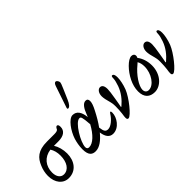

<svg xmlns="http://www.w3.org/2000/svg" viewBox="-31 -1381 1981 1981"><g transform="rotate(-45 960.0 -390.0)"><path d="M164 11C271 11 331 -75 331 -182C331 -238 315 -295 290 -334H355C434 -334 477 -368 477 -424C477 -450 470 -460 457 -460C449 -460 439 -450 433 -436C427 -420 404 -416 378 -416H270C137 -416 85 -362 52 -281C36 -244 26 -201 26 -158C26 -57 82 11 164 11ZM81 -152C81 -247 138 -319 236 -332C257 -299 267 -261 267 -215C267 -119 223 -52 155 -52C111 -52 81 -90 81 -152Z M667 -502C686 -502 706 -525 726 -571L775 -684C793 -725 799 -743 799 -750C799 -766 786 -791 769 -791C757 -791 746 -778 738 -753L659 -519C658 -516 658 -513 658 -510C658 -505 661 -502 667 -502ZM556 11C612 11 668 -31 722 -97C722 -94 723 -92 723 -89C732 -33 757 11 811 11C897 11 958 -82 958 -149C958 -164 956 -171 950 -171C944 -171 940 -167 934 -157C903 -106 848 -59 807 -59C775 -59 760 -75 753 -134L752 -137C785 -182 816 -235 845 -292C870 -339 881 -372 881 -396C881 -422 870 -433 848 -433C809 -433 779 -381 761 -333C756 -320 751 -308 746 -296C746 -297 746 -298 746 -299C738 -378 706 -423 649 -423C594 -423 521 -320 493 -233C482 -197 472 -149 472 -101C472 -9 510 11 556 11ZM508 -96C508 -166 616 -350 676 -350C697 -350 703 -339 712 -227C658 -128 593 -66 537 -66C519 -66 508 -75 508 -96Z M1035 10C1071 10 1189 -137 1223 -223C1243 -276 1254 -331 1254 -370C1254 -405 1245 -424 1227 -424C1219 -424 1215 -414 1215 -391C1214 -368 1206 -336 1194 -302C1169 -232 1125 -176 1067 -127L1062 -130C1065 -143 1071 -173 1081 -236C1091 -296 1096 -332 1096 -357C1096 -403 1080 -426 1052 -426C1026 -426 999 -396 999 -347C999 -322 1007 -283 1020 -240C1023 -228 1028 -209 1028 -171C1028 -140 1025 -91 1022 -71C1017 -41 1016 -27 1016 -15C1016 2 1022 10 1035 10Z M1419 11C1507 11 1592 -77 1592 -205C1592 -266 1574 -323 1540 -367C1545 -375 1547 -383 1547 -391C1547 -413 1531 -425 1509 -425C1458 -425 1376 -339 1334 -252C1313 -210 1300 -162 1300 -117C1300 -29 1347 11 1419 11ZM1344 -97C1344 -152 1408 -250 1490 -316C1498 -322 1504 -328 1510 -334C1523 -312 1530 -285 1530 -252C1530 -148 1461 -48 1390 -48C1362 -48 1344 -66 1344 -97Z M1686 10C1722 10 1840 -137 1874 -223C1894 -276 1905 -331 1905 -370C1905 -405 1896 -424 1878 -424C1870 -424 1866 -414 1866 -391C1865 -368 1857 -336 1845 -302C1820 -232 1776 -176 1718 -127L1713 -130C1716 -143 1722 -173 1732 -236C1742 -296 1747 -332 1747 -357C1747 -403 1731 -426 1703 -426C1677 -426 1650 -396 1650 -347C1650 -322 1658 -283 1671 -240C1674 -228 1679 -209 1679 -171C1679 -140 1676 -91 1673 -71C1668 -41 1667 -27 1667 -15C1667 2 1673 10 1686 10Z"/></g></svg>

Font: Junicode Two Beta SemiCondensed Medium
Style: Italic
Weight: 500
Width: 4
Italic angle: -10°
Version: Version 1.063